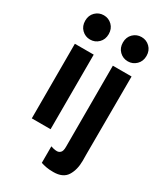

<svg xmlns="http://www.w3.org/2000/svg" viewBox="-245 -892 1047 1217"><g transform="rotate(30 278.0 -283.5)"><path d="M140 -617Q104.5 -617 79.2 -641.8Q54 -666.5 54 -706Q54 -745 79.2 -769.8Q104.5 -794.5 140 -794.5Q175.5 -794.5 200.8 -769.8Q226 -745 226 -706Q226 -666.5 200.8 -641.8Q175.5 -617 140 -617ZM70.5 0V-546H208.5L208 0ZM416.5 -617Q380.5 -617 355.2 -641.8Q330 -666.5 330 -706Q330 -745 355.2 -769.8Q380.5 -794.5 416.5 -794.5Q452 -794.5 477.2 -769.8Q502.5 -745 502.5 -706Q502.5 -666.5 477 -641.8Q451.5 -617 416.5 -617ZM358.5 226.5Q327 226.5 306.2 222.5Q285.5 218.5 266.5 212.5V91.5Q274 94.5 286.8 97.5Q299.5 100.5 312 100.5Q326.5 100.5 337.5 89.5Q348.5 78.5 348.5 48.5V-546H485.5L484 22.5Q484 34.5 484.2 46.8Q484.5 59 484.5 70Q484.5 137.5 456.5 182Q428.5 226.5 358.5 226.5Z"/></g></svg>

Font: Spline Sans SemiBold
Style: Regular
Weight: 600
Designer: Eben Sorkin, Mirko Velimirovic
Foundry: Sorkin Type
Version: Version 1.000; ttfautohint (v1.8.3)